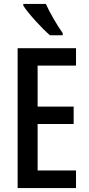

<svg xmlns="http://www.w3.org/2000/svg" viewBox="-20 -960 452 980"><path d="M214 -940H99V-931C125 -890 196 -813 235 -780H300V-791C274 -827 234 -895 214 -940ZM368 0V-90H172V-327H356V-416H172V-625H368V-714H70V0Z"/></svg>

Font: Noto Sans Bengali ExtraCondensed Medium
Style: Regular
Weight: 500
Width: 2
Designer: Joana Ranito - Universal Thirst; Jelle Bosma - Monotype Design Team
Foundry: Universal Thirst ehf.
Version: Version 3.000